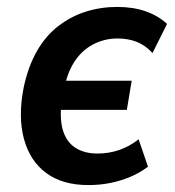

<svg xmlns="http://www.w3.org/2000/svg" viewBox="-20 -524 504 554"><path d="M235 10Q160 10 113 -25Q66 -60 49 -123.5Q32 -187 48 -270Q61 -332 86.5 -376.5Q112 -421 148.5 -449Q185 -477 228 -490.5Q271 -504 318 -504Q364 -504 400 -491.5Q436 -479 462 -455L420 -371Q400 -393 375 -403Q350 -413 319 -413Q281 -413 248 -395.5Q215 -378 193.5 -344Q172 -310 163 -257L162 -291H360L346 -207H149L159 -237Q151 -185 161 -150Q171 -115 197 -98Q223 -81 261 -81Q294 -81 323.5 -91Q353 -101 380 -122L407 -43Q383 -25 355.5 -13.5Q328 -2 298 4Q268 10 235 10Z"/></svg>

Font: Nunito Sans 10pt Condensed
Style: Bold Italic
Weight: 700
Width: 3
Italic angle: -9°
Designer: Vernon Adams
Foundry: Vernon Adams
Version: Version 3.101;gftools[0.9.27]